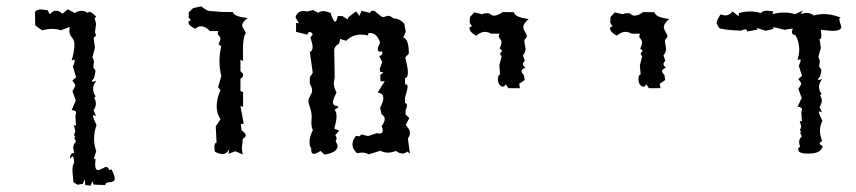

<svg xmlns="http://www.w3.org/2000/svg" viewBox="-20 -482 2706 607"><path d="M211.9 93.8 209 57.6Q209 39.1 214.4 32.7Q213.4 12.2 209 12.2Q206.5 12.2 202.1 21L201.7 15.1Q201.7 2.4 214.4 1.5L211.4 -14.6Q211.4 -26.9 220.2 -33.7L214.4 -47.4L218.3 -48.8L213.9 -55.2L218.3 -66.9L213.4 -86.4L220.2 -84.5L218.3 -115.7L220.7 -125Q220.7 -133.3 206.5 -133.8L219.7 -164.1L209 -193.8L218.3 -210Q218.3 -216.3 208.5 -227.1L220.7 -237.8L210.4 -271.5Q216.3 -284.2 216.3 -290Q216.3 -293.9 213.9 -293.9L206.5 -290.5Q215.3 -320.3 215.3 -340.8Q215.3 -349.1 212.9 -354.5Q210.4 -359.9 207.3 -363.8Q204.1 -367.7 201.7 -372.3Q199.2 -377 199.2 -384.3L200.7 -397L172.4 -386.2Q159.7 -390.6 145.5 -390.6Q130.4 -390.6 112.8 -386.2L91.3 -401.9L90.8 -443.8Q94.2 -452.1 110.8 -452.1L130.4 -449.7L137.7 -436.5Q146.5 -448.2 157.2 -448.2Q166.5 -448.2 177.7 -438.5L194.3 -452.6L216.3 -440.9Q227.1 -447.8 237.8 -447.8Q249 -447.8 258.3 -440.4Q258.8 -444.8 262.7 -444.8Q269 -444.8 284.7 -428.7Q279.8 -428.2 279.8 -421.9L283.7 -406.7L280.3 -380.4L283.2 -371.6Q283.2 -366.2 275.9 -362.8L280.3 -331.5L272 -300.3Q276.9 -293 276.9 -285.2L274.9 -271.5Q274.9 -268.6 275.9 -267.1Q276.9 -265.6 278.3 -264.2Q279.8 -262.7 280.8 -260.5Q281.7 -258.3 281.7 -255.4L277.8 -235.8L271 -227.1Q271 -223.6 274.4 -223.6L284.7 -227.1Q274.4 -213.9 274.4 -201.2Q274.4 -189 282.2 -177.7L277.8 -171.9Q283.2 -162.6 283.2 -154.8Q283.2 -144.5 275.9 -133.3L283.7 -115.2L276.4 -118.2Q273.9 -118.2 273.9 -115.2Q273.9 -110.4 285.2 -86.4Q277.3 -64.9 277.3 -42Q277.3 -24.4 284.2 -4.4L277.3 18.6Q277.3 21.5 279.3 21.5L282.2 20.5L280.8 37.6Q280.8 55.7 290 55.7Q293 55.7 296.4 54.2Q299.8 52.7 303.5 50.8Q307.1 48.8 310.1 47.4Q313 45.9 315.4 45.9Q322.8 45.9 324.7 55.7L332.5 53.7Q342.8 73.7 342.8 83Q342.8 89.4 338.1 91.3Q333.5 93.3 327.9 93.8Q322.3 94.2 317.6 95.9Q313 97.7 313 103L275.9 101.6L272.5 90.8L266.1 105L249.5 103L248 86.4Q245.6 86.4 242.2 99.1L225.1 102.1Z M680.2 -444.3 716.3 -443.8Q717.8 -430.2 762.7 -424.8Q745.6 -412.1 745.6 -401.9Q745.6 -398.9 747.3 -395.5Q749 -392.1 751.2 -388.9Q753.4 -385.7 755.1 -382.6Q756.8 -379.4 756.8 -377.4Q756.8 -375.5 755.4 -374Q753.9 -372.6 752.4 -367.4Q751 -362.3 749.5 -351.6Q748 -340.8 748 -321.3L748.5 -288.6L740.2 -293.5V-256.8Q749 -250.5 749 -244.6Q749 -238.3 740.2 -232.9V-194.3L748.5 -190.9V-144.5L740.2 -146.5L750.5 -91.3L741.2 -89.4L743.7 -70.3Q756.8 -61 756.8 -54.2Q756.8 -47.9 747.6 -43.5L744.6 -12.7L747.1 6.3L724.1 -3.9L702.1 4.4L705.1 -12.7Q698.2 4.9 683.1 4.9Q673.3 4.9 659.2 -2.4L657.7 -17.1Q657.7 -30.3 664.6 -31.2L662.1 -82.5L677.2 -105Q665 -122.1 665 -145.5Q665 -170.9 677.2 -196.8L669.4 -206.1L679.7 -241.7Q673.8 -265.1 673.8 -289.1Q673.8 -300.8 675.3 -312.5Q676.8 -324.2 679.2 -335.9L670.9 -342.3Q676.8 -353 676.8 -359.9Q676.8 -363.3 675.3 -365.2Q673.8 -367.2 672.4 -368.9Q670.9 -370.6 669.4 -372.6Q668 -374.5 668 -377L670.4 -383.8H643.6Q629.4 -398.9 616.2 -398.9Q606.4 -398.9 597.2 -391.1Q575.7 -400.9 575.7 -411.6L576.2 -415L583.5 -417.5L576.2 -427.2L577.1 -443.4L590.8 -456.5L615.7 -461.9Q635.3 -447.3 642.1 -447.3Z M958.5 -31.7Q958.5 -50.3 969.2 -70.8Q964.4 -79.1 964.4 -94.7L965.3 -113.3Q965.3 -122.1 963.6 -129.2Q961.9 -136.2 960.2 -142.1Q958.5 -147.9 956.8 -152.8Q955.1 -157.7 955.1 -162.6Q955.1 -167 956.8 -170.9Q958.5 -174.8 960.7 -179Q962.9 -183.1 964.8 -187Q966.8 -190.9 966.8 -195.8Q966.8 -205.6 959.5 -216.8V-237.8L968.8 -252L959.5 -317.4Q968.3 -320.3 968.3 -333.5Q968.3 -341.8 961.4 -363.8L968.8 -373Q963.9 -381.3 959.5 -381.3Q955.1 -381.3 951.2 -372.6L916 -381.3V-409.7L925.3 -408.7L914.1 -427.2Q919.9 -447.3 939.9 -447.3L951.7 -445.8L969.7 -450.2L986.3 -441.4Q991.2 -446.8 1001.5 -446.8Q1010.7 -446.8 1024.9 -441.4Q1033.7 -413.6 1040 -413.6Q1043.9 -413.6 1047.9 -431.2H1062.5L1078.6 -420.9L1081.5 -427.7L1106 -446.3L1116.2 -431.6L1123 -447.8L1149.4 -441.4Q1152.8 -448.2 1158.7 -448.2Q1162.1 -448.2 1166.5 -445.1Q1170.9 -441.9 1175.5 -438Q1180.2 -434.1 1184.3 -430.9Q1188.5 -427.7 1191.9 -427.7L1206.1 -432.1Q1214.8 -432.1 1224.1 -423.8Q1244.1 -423.3 1258.3 -406.7L1262.7 -381.3L1254.4 -363.3Q1272.5 -360.4 1272.5 -312L1261.2 -300.8Q1265.1 -285.2 1267.3 -273.4Q1269.5 -261.7 1269.5 -253.4Q1269.5 -235.8 1260.3 -235.4L1260.7 -214.4L1264.2 -215.3Q1268.6 -215.3 1268.6 -207.5Q1268.6 -200.2 1260.3 -172.9V-156.2Q1266.6 -155.8 1266.6 -148.9Q1266.6 -143.1 1262.2 -132.8V-120.1L1273.9 -108.9L1262.7 -86.4Q1275.9 -73.7 1275.9 -61Q1275.9 -52.7 1269.5 -44.4L1275.9 3.9L1268.1 -2.9Q1259.8 3.4 1252.4 3.4Q1242.7 3.4 1231.9 -4.9Q1217.8 0.5 1206.5 0.5Q1193.8 0.5 1182.6 -5.4L1145.5 5.9Q1138.2 0.5 1123 0.5L1108.4 2Q1094.2 -10.7 1094.2 -25.4Q1094.2 -38.6 1105.5 -52.7L1115.7 -50.8L1123 -57.1L1143.6 -51.8L1170.9 -61L1180.2 -59.6Q1189.9 -59.6 1189.9 -68.8Q1189.9 -77.1 1186.5 -83Q1196.3 -97.2 1196.3 -105.5Q1196.3 -114.7 1186 -121.1L1181.6 -141.6Q1191.9 -160.2 1191.9 -171.9Q1191.9 -187 1173.8 -189.5L1196.3 -225.1H1183.1L1182.1 -245.1L1192.4 -252.9L1181.6 -255.4L1180.7 -265.1L1188.5 -286.1L1178.7 -305.2Q1189 -305.7 1189 -316.9V-319.3L1182.1 -318.4Q1174.3 -318.4 1174.3 -326.2Q1174.3 -333 1181.6 -347.2Q1172.4 -377.9 1147.5 -377.9H1145L1143.6 -369.6Q1134.8 -372.6 1121.1 -372.6Q1093.8 -372.6 1074.2 -353L1055.7 -358.9L1051.8 -344.2Q1036.6 -335.4 1036.6 -322.8L1038.1 -239.3L1035.2 -218.8Q1035.2 -207 1043.9 -189.5Q1032.7 -167 1032.7 -159.2Q1032.7 -147 1047.4 -147L1049.8 -142.6L1037.6 -134.8Q1043.9 -128.9 1043.9 -114.3Q1043.9 -98.6 1036.6 -75.7L1052.2 -68.8L1040 -54.7Q1044.4 -48.3 1044.4 -44.4Q1044.4 -40.5 1041 -37.6L1047.4 -21.5Q1047.4 0 1006.3 6.8L993.2 -4.9Q979 4.4 972.2 4.4Q963.9 4.4 963.9 -8.3V-13.2Q958.5 -20.5 958.5 -31.7Z M1605 -443.4Q1606.4 -427.7 1651.4 -421.9Q1634.3 -407.7 1634.3 -396Q1634.3 -392.6 1636 -388.7Q1637.7 -384.8 1639.9 -381.1Q1642.1 -377.4 1643.8 -374Q1645.5 -370.6 1645.5 -368.2Q1645.5 -363.3 1641.6 -360.1Q1637.7 -356.9 1637.7 -350.1L1641.6 -328.1Q1641.6 -317.9 1633.3 -306.6L1639.2 -289.6Q1633.3 -284.2 1633.3 -279.8Q1633.3 -273.9 1641.1 -267.6Q1628.9 -264.2 1628.9 -256.8Q1628.9 -251.5 1636.2 -245.1L1638.7 -229L1621.6 -217.3L1623.5 -203.1H1587.4L1578.6 -215.8Q1575.2 -208 1569.8 -208Q1564 -208 1559.1 -214.4Q1554.2 -220.7 1554.2 -231.9Q1554.2 -245.6 1561 -246.6L1558.6 -274.9L1565.9 -304.7Q1561.5 -307.6 1561.5 -311Q1561.5 -316.4 1567.9 -321.3L1559.6 -328.6Q1565.4 -340.8 1565.4 -348.6Q1565.4 -352.1 1564 -354.5Q1562.5 -356.9 1561 -358.9Q1559.6 -360.8 1558.1 -362.8Q1556.6 -364.7 1556.6 -367.7L1559.1 -375.5H1532.2Q1522.5 -381.3 1513.2 -381.3Q1499.5 -381.3 1485.8 -369.1Q1464.4 -380.4 1464.4 -392.1L1464.8 -396L1472.2 -398.9L1464.8 -409.7L1465.8 -428.2L1479.5 -442.9L1504.4 -437Q1510.7 -440.4 1520 -440.4Q1527.3 -440.4 1531.2 -436.5Q1535.2 -432.6 1541.5 -432.6Q1554.7 -432.6 1568.8 -443.8Z M2049.3 -443.4Q2050.8 -427.7 2095.7 -421.9Q2078.6 -407.7 2078.6 -396Q2078.6 -392.6 2080.3 -388.7Q2082 -384.8 2084.2 -381.1Q2086.4 -377.4 2088.1 -374Q2089.8 -370.6 2089.8 -368.2Q2089.8 -363.3 2085.9 -360.1Q2082 -356.9 2082 -350.1L2085.9 -328.1Q2085.9 -317.9 2077.6 -306.6L2083.5 -289.6Q2077.6 -284.2 2077.6 -279.8Q2077.6 -273.9 2085.4 -267.6Q2073.2 -264.2 2073.2 -256.8Q2073.2 -251.5 2080.6 -245.1L2083 -229L2065.9 -217.3L2067.9 -203.1H2031.7L2022.9 -215.8Q2019.5 -208 2014.2 -208Q2008.3 -208 2003.4 -214.4Q1998.5 -220.7 1998.5 -231.9Q1998.5 -245.6 2005.4 -246.6L2002.9 -274.9L2010.3 -304.7Q2005.9 -307.6 2005.9 -311Q2005.9 -316.4 2012.2 -321.3L2003.9 -328.6Q2009.8 -340.8 2009.8 -348.6Q2009.8 -352.1 2008.3 -354.5Q2006.8 -356.9 2005.4 -358.9Q2003.9 -360.8 2002.4 -362.8Q2001 -364.7 2001 -367.7L2003.4 -375.5H1976.6Q1966.8 -381.3 1957.5 -381.3Q1943.8 -381.3 1930.2 -369.1Q1908.7 -380.4 1908.7 -392.1L1909.2 -396L1916.5 -398.9L1909.2 -409.7L1910.2 -428.2L1923.8 -442.9L1948.7 -437Q1955.1 -440.4 1964.4 -440.4Q1971.7 -440.4 1975.6 -436.5Q1979.5 -432.6 1985.8 -432.6Q1999 -432.6 2013.2 -443.8Z M2421.4 -437Q2439 -442.4 2459 -442.4Q2479 -442.4 2493.2 -437L2518.6 -448.7L2511.2 -438L2528.3 -441.4Q2542.5 -441.4 2553.2 -433.1Q2567.4 -437.5 2585.4 -437.5Q2609.9 -437.5 2638.2 -426.3Q2633.3 -425.8 2633.3 -419.4L2639.6 -397Q2639.6 -384.3 2611.3 -384.3L2575.2 -387.7L2576.7 -370.1Q2576.7 -358.9 2572.8 -358.9L2570.8 -359.9L2575.2 -330.6L2566.9 -301.3Q2571.8 -293.9 2571.8 -286.6L2569.8 -273.9Q2569.8 -271.5 2570.8 -269.8Q2571.8 -268.1 2573.2 -266.8Q2574.7 -265.6 2575.7 -263.7Q2576.7 -261.7 2576.7 -258.8L2572.8 -240.7L2565.9 -231.9Q2565.9 -229 2569.3 -229L2579.6 -232.4Q2569.3 -219.7 2569.3 -207.5Q2569.3 -196.3 2577.1 -185.5L2572.8 -180.2Q2578.1 -171.4 2578.1 -164.1Q2578.1 -154.3 2570.8 -143.6L2578.6 -127L2571.3 -129.9Q2568.8 -129.9 2568.8 -127Q2568.8 -122.6 2580.1 -100.1Q2572.3 -85.9 2572.3 -67.9Q2572.3 -54.7 2579.1 -35.6Q2571.3 -32.7 2571.3 -28.8Q2571.3 -24.9 2581.1 -20Q2575.7 3.4 2538.1 3.4H2527.8Q2519.5 3.4 2511.5 0.5Q2503.4 -2.4 2503.4 -10.7Q2503.4 -15.6 2509.3 -17.1L2506.3 -32.2Q2506.3 -43.9 2515.1 -50.3L2509.3 -63L2513.2 -64.5L2508.8 -70.3L2513.2 -81.5L2508.3 -100.1L2515.1 -97.7L2513.2 -127.4L2515.6 -135.7Q2515.6 -143.6 2501.5 -144.5L2514.6 -172.9L2503.9 -200.7L2513.2 -215.8Q2513.2 -222.2 2503.4 -231.9L2515.6 -242.2L2505.4 -273.9Q2511.2 -286.1 2511.2 -291.5Q2511.2 -294.9 2508.8 -294.9L2501.5 -292Q2506.8 -312 2506.8 -325.2Q2506.8 -349.1 2495.1 -370.6Q2483.4 -372.1 2483.4 -380.9L2486.3 -392.1L2459.5 -387.7Q2433.1 -395.5 2425.3 -395.5L2422.9 -394.5L2425.8 -390.6L2400.4 -384.8L2371.1 -394L2376 -388.7L2341.3 -382.3L2341.8 -384.8Q2341.8 -389.2 2336.4 -389.2Q2331.5 -389.2 2322.3 -384.8Q2255.9 -388.2 2252.9 -394.5L2245.1 -409.2L2249.5 -422.4L2257.8 -436.5L2272.5 -433.1Q2285.2 -433.1 2296.4 -445.8Q2311.5 -432.1 2315.4 -432.1L2316.9 -434.1L2314.9 -439.9Q2332 -445.8 2352.1 -445.8Q2369.6 -445.8 2385.7 -440.4Q2389.2 -448.2 2405.8 -448.2L2425.3 -445.8Z"/></svg>

Font: Truetypewriter PolyglOTT
Style: Regular
Weight: 400
Designer: Sergey Beatoff a.k.a. Sam_T
Version: Version 3.76